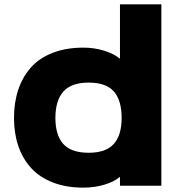

<svg xmlns="http://www.w3.org/2000/svg" viewBox="-20 -860 843 890"><path d="M543.9 -313Q543.9 -395 507.8 -436Q471.7 -477.1 391.1 -477.1Q310.5 -477.1 273.7 -435.5Q236.8 -394 236.8 -313Q236.8 -233.4 273.4 -192.6Q310.1 -151.9 391.1 -151.9Q470.7 -151.9 507.3 -192.6Q543.9 -233.4 543.9 -313ZM728 -839.8V1H536.1V-39.1H534.2Q508.3 -17.1 462.9 -3.7Q417.5 9.8 366.2 9.8Q286.6 9.8 224.6 -14.4Q162.6 -38.6 123.5 -82Q84.5 -125.5 64.7 -183.8Q44.9 -242.2 44.9 -313Q44.9 -384.8 64.5 -443.6Q84 -502.4 122.6 -546.4Q161.1 -590.3 223.4 -614.7Q285.6 -639.2 366.2 -639.2Q417 -639.2 462.9 -625Q508.8 -610.8 534.2 -588.9H536.1V-839.8Z"/></svg>

Font: Sinkin Sans 800 Black
Style: Regular
Weight: 900
Designer: Keith Bates
Foundry: K-Type
Version: Sinkin Sans (version 1.0)  by Keith Bates   •   © 2014   www